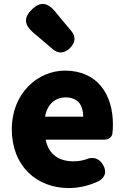

<svg xmlns="http://www.w3.org/2000/svg" viewBox="-20 -942 636 976"><path d="M124 -65C176 -14 248 14 330 14C379 14 434 2 483 -22C515 -41 523 -69 505 -102C485 -138 452 -148 415 -131C395 -125 375 -122 354 -122C282 -122 228 -154 212 -232H379H511C532 -232 548 -246 551 -260C553 -274 554 -292 554 -309C554 -464 474 -583 310 -583C173 -583 40 -469 40 -285C40 -191 72 -116 124 -65ZM247 -423C266 -439 289 -447 313 -447C378 -447 403 -405 403 -349H306H209C215 -383 229 -407 247 -423ZM290 -847 259 -885C221 -930 184 -935 142 -894C100 -853 103 -816 148 -777L186 -745L248 -692C277 -667 309 -671 336 -698C363 -725 367 -756 342 -785Z"/></svg>

Font: GenSenRounded2 TW H
Style: Regular
Weight: 900
Version: Version 2.100;PS 2.1;hotconv 16.6.51;makeotf.lib2.5.65220 DE